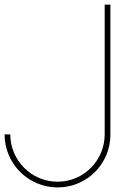

<svg xmlns="http://www.w3.org/2000/svg" viewBox="-20 -820 583 840"><path d="M438 -232C438 -118 346 -25 232 -25C118 -25 25 -118 25 -232H0C0 -104 104 0 232 0C360 0 463 -103 463 -231V-800H438Z"/></svg>

Font: MintSans
Style: ExtraLight
Weight: 200
Version: Version 1.0